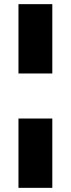

<svg xmlns="http://www.w3.org/2000/svg" viewBox="-20 -725 341 925"><path d="M69 -371V-705H232V-371ZM69 180V-154H232V180Z"/></svg>

Font: wassup Sans
Style: Black
Weight: 900
Version: Version 2.001